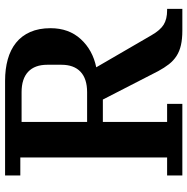

<svg xmlns="http://www.w3.org/2000/svg" viewBox="-11 -727 738 756"><g transform="rotate(-90 358.0 -349.0)"><path d="M45 -60H116V-638H45V-698H418Q464 -698 502 -687.5Q540 -677 567.5 -655Q595 -633 610 -599Q625 -565 625 -519Q625 -447 582 -400Q539 -353 471 -339L597 -122Q617 -87 639 -73.5Q661 -60 695 -60H701V0H616Q583 0 558.5 -5.5Q534 -11 515.5 -23Q497 -35 483 -53Q469 -71 456 -95L344 -313H256V-60H327V0H45ZM256 -375H373Q426 -375 453.5 -401Q481 -427 481 -476V-532Q481 -581 453.5 -607Q426 -633 373 -633H256Z"/></g></svg>

Font: IBM Plex Serif SemiBold
Style: Regular
Weight: 600
Designer: Mike Abbink, Paul van der Laan, Pieter van Rosmalen
Foundry: Bold Monday
Version: Version 2.5